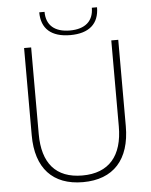

<svg xmlns="http://www.w3.org/2000/svg" viewBox="-59 -919 769 975"><g transform="rotate(-5 326.0 -432.0)"><path d="M324.5 7.5C480 7.5 565.5 -86.5 565.5 -257V-697H530V-259C530 -109 460.5 -26.5 324.5 -26.5C188.5 -26.5 121.5 -107.5 121.5 -255.5V-697H85.5V-252C85.5 -84.5 170.5 7.5 324.5 7.5ZM178 -871C178 -787.5 228.5 -742 325.5 -742C420.5 -742 472.5 -786.5 472.5 -871H446C446 -802.5 402.5 -765.5 325.5 -765.5C248.5 -765.5 205 -802 205 -871Z"/></g></svg>

Font: HK Grotesk ExtraLight
Style: Regular
Weight: 200
Designer: Alfredo Marco Pradil
Foundry: Hanken Design Co.
Version: Version 3.001;FEAKit 1.0